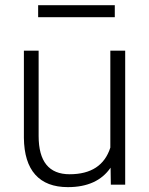

<svg xmlns="http://www.w3.org/2000/svg" viewBox="-20 -728 589 757"><path d="M74.2 0ZM416 -66.9Q363.3 9.8 247.6 9.8Q163.1 9.8 119.1 -39.3Q75.2 -88.4 74.2 -184.6V-528.3H132.3V-191.9Q132.3 -41 254.4 -41Q381.3 -41 415 -146V-528.3H473.6V0H417ZM432.6 -660.2H130.4V-707.5H432.6Z"/></svg>

Font: Roboto Light
Style: Regular
Weight: 300
Designer: Google
Version: Version 2.134; 2016; ttfautohint (v1.6)